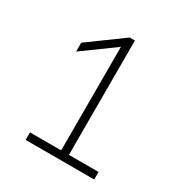

<svg xmlns="http://www.w3.org/2000/svg" viewBox="-127 -902 645 685"><g transform="rotate(30 196.0 -559.0)"><path d="M73.5 -308V-339H202V-765.5L72 -671V-707.5L212.5 -810H234V-339H356V-308Z"/></g></svg>

Font: Encode Sans SemiExpanded SemiExpanded Thin
Style: Regular
Weight: 100
Width: 6
Designer: Multiple Designers
Foundry: Impallari Type
Version: Version 3.000; ttfautohint (v1.8.3) -l 8 -r 50 -G 200 -x 14 